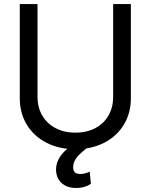

<svg xmlns="http://www.w3.org/2000/svg" viewBox="-20 -727 747 952"><path d="M628.9 -707V-239.3Q628.9 -167 594.7 -109.9Q560.5 -52.7 498 -20Q435.5 12.7 353.5 12.7Q271.5 12.7 209 -20Q146.5 -52.7 112.3 -109.9Q78.1 -167 78.1 -239.3V-707H166V-246.1Q166 -195.3 189 -155.3Q211.9 -115.2 254.4 -92.3Q296.9 -69.3 353.5 -69.3Q411.1 -69.3 453.6 -92.3Q496.1 -115.2 518.6 -155.3Q541 -195.3 541 -246.1V-707ZM257.8 114.3Q257.8 87.9 270.5 62.5Q283.2 37.1 311 13.2Q338.9 -10.7 381.8 -30.3L421.9 -1Q384.8 25.4 363.8 49.8Q342.8 74.2 342.8 102.5Q342.8 119.1 351.1 127.4Q359.4 135.7 378.9 135.7Q387.7 135.7 395.5 133.8Q403.3 131.8 411.1 129.9Q418 127 424.8 124L430.7 184.6Q418 193.4 399.4 199.2Q380.9 205.1 357.4 205.1Q313.5 205.1 286.1 181.2Q258.8 157.2 257.8 114.3Z"/></svg>

Font: Pretendard GOV Variable
Style: Regular
Weight: 400
Designer: Base glyphs from Inter by Rasmus Andersson; Hangul glyphs from Noto Sans CJK(Source Han Sans) by Jang Soo-young and Kang
Foundry: Kil Hyung-jin
Version: Version 1.307;Glyphs 3.2 (3192)